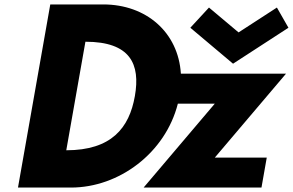

<svg xmlns="http://www.w3.org/2000/svg" viewBox="-20 -845 1319 865"><path d="M587.6 -412C562.3 -268 481.6 -168 278.6 -168L364.8 -657C567.8 -657 613 -556 587.6 -412ZM206.5 -825 61 0H300C515.9 0 724.8 -155.5 781.3 -378H947.7L627 0H1158L1181.8 -135H947.8L1268.5 -513H794.9C783.3 -699.4 638.6 -825 445.5 -825ZM921.5 -811 837.5 -720 1029.9 -558 1279.5 -720 1227.5 -811 1054.8 -699Z"/></svg>

Font: Hussar Wysoki
Style: Obl
Weight: 700
Foundry: Cannot Into Space Fonts
Version: Version 0.92